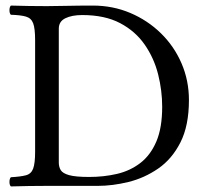

<svg xmlns="http://www.w3.org/2000/svg" viewBox="-20 -667 716 689"><path d="M148 -645Q177 -645 218.5 -646Q260 -647 313 -647Q385 -647 447.5 -620.5Q510 -594 557.5 -547.5Q605 -501 631.5 -439.5Q658 -378 658 -308Q658 -216 627.5 -156Q597 -96 547.5 -62Q498 -28 441 -14Q384 0 331 0H149Q121 0 84.5 0.5Q48 1 19 2Q14 -3 14 -14Q14 -26 19 -31Q54 -33 73 -38Q92 -43 99 -62Q106 -81 106 -122V-523Q106 -565 99 -583.5Q92 -602 73 -607.5Q54 -613 19 -614Q14 -619 14 -630Q14 -642 19 -647Q49 -646 85 -645.5Q121 -645 148 -645ZM191 -84Q191 -68 198 -56.5Q205 -45 228 -38.5Q251 -32 300 -32Q353 -32 400 -43Q447 -54 483.5 -82Q520 -110 541 -159Q562 -208 562 -284Q562 -342 547.5 -400Q533 -458 499.5 -506.5Q466 -555 411 -584Q356 -613 275 -613Q238 -613 214.5 -601.5Q191 -590 191 -564Z"/></svg>

Font: Pochaevsk
Style: Regular
Weight: 400
Version: Version 1.210; ttfautohint (v1.8.4.7-5d5b)